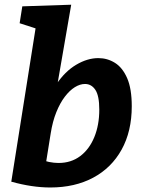

<svg xmlns="http://www.w3.org/2000/svg" viewBox="-20 -799 616 830"><path d="M28.8 -13.6 144.4 -743.7 193.4 -657 64.9 -698.6 76.4 -771.6 287.8 -778.6 218.9 -380.3 168.2 -292.8Q185.3 -377.2 223 -433.7Q260.7 -490.2 309.3 -519Q357.8 -547.8 405 -547.8Q444.1 -547.8 476.8 -527.4Q509.5 -507.1 529.6 -461.4Q549.6 -415.6 549.6 -339.9Q549.6 -231.4 505.8 -152.3Q462 -73.2 382.8 -30.9Q303.5 11.5 197.6 11.5Q118.9 11.5 28.8 -13.6ZM175.6 -75 148.2 -112.5Q170.6 -103.2 192.2 -98.8Q213.8 -94.5 233 -94.5Q287.3 -94.5 326.7 -124.1Q366.2 -153.8 387.7 -206.2Q409.2 -258.6 409.2 -325.2Q409.2 -385 392.3 -410.5Q375.3 -436 347.4 -436Q326 -436 303.5 -422.1Q281.1 -408.2 260.3 -381Q239.5 -353.8 223.5 -314.1Q207.4 -274.4 199.2 -222.5Z"/></svg>

Font: Bitter Thin
Style: Italic
Weight: 100
Italic angle: -9°
Designer: Sol Matas, and Bitter project Authors
Foundry: Sol Matas
Version: Version 2.002